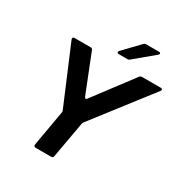

<svg xmlns="http://www.w3.org/2000/svg" viewBox="-216 -1122 1211 1279"><g transform="rotate(30 389.0 -482.5)"><path d="M379 -14Q377 0 362 0H243Q235 0 231 -5Q227 -10 229 -18L276 -288Q277 -290 277 -295Q277 -301 274 -308L90 -744L88 -752Q88 -757 92 -760Q96 -763 102 -763H225Q239 -763 243 -750L358 -460Q363 -449 369 -449Q374 -449 379 -457L602 -753Q609 -763 622 -763H764Q778 -763 778 -753Q778 -748 774 -744L436 -307Q429 -299 428 -288ZM411 -817Q405 -817 401.5 -819.5Q398 -822 398 -826Q398 -830 403 -837L518 -957Q525 -965 537 -965H634Q647 -965 647 -957Q647 -951 640 -945L496 -825Q489 -817 477 -817Z"/></g></svg>

Font: Open Sauce Two
Style: Bold Italic
Weight: 700
Italic angle: -10°
Designer: Alfredo Marco Pradil
Foundry: Creative Sauce Fz LLC
Version: Version 1.477